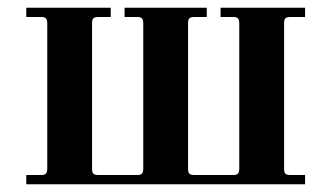

<svg xmlns="http://www.w3.org/2000/svg" viewBox="-20 -476 856 496"><path d="M47.9 0V-23.9H85.9Q95.2 -23.9 98.6 -27.3Q102.1 -30.8 102.1 -40V-416Q102.1 -425.3 98.6 -428.7Q95.2 -432.1 85.9 -432.1H47.9V-456.1H266.1V-432.1H233.9Q224.6 -432.1 221.2 -428.7Q217.8 -425.3 217.8 -416V-40Q217.8 -30.8 221.2 -27.3Q224.6 -23.9 233.9 -23.9H334Q343.3 -23.9 346.7 -27.3Q350.1 -30.8 350.1 -40V-416Q350.1 -425.3 346.7 -428.7Q343.3 -432.1 334 -432.1H301.8V-456.1H514.2V-432.1H481.9Q472.7 -432.1 469.2 -428.7Q465.8 -425.3 465.8 -416V-40Q465.8 -30.8 469.2 -27.3Q472.7 -23.9 481.9 -23.9H582Q591.3 -23.9 594.7 -27.3Q598.1 -30.8 598.1 -40V-416Q598.1 -425.3 594.7 -428.7Q591.3 -432.1 582 -432.1H549.8V-456.1H768.1V-432.1H730Q720.7 -432.1 717.3 -428.7Q713.9 -425.3 713.9 -416V-40Q713.9 -30.8 717.3 -27.3Q720.7 -23.9 730 -23.9H768.1V0Z"/></svg>

Font: Flanker Steampunk
Style: Bold
Weight: 700
Designer: Alexey Kryukov, Leonardo Di Lena
Foundry: Alexey Kryukov, Leonardo Di Lena
Version: 1.210